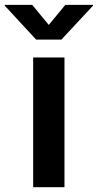

<svg xmlns="http://www.w3.org/2000/svg" viewBox="-74 -779 407 799"><path d="M64 0V-540H194.3V0ZM60.1 -758.8 128.9 -675.3 197.8 -758.8H313V-755.4L181.6 -614.3H76.2L-54.2 -755.4V-758.8Z"/></svg>

Font: V-Inter
Style: SemiBold-600
Weight: 600
Designer: Rasmus Andersson
Foundry: rsms
Version: Version 4.000;git-4146feb